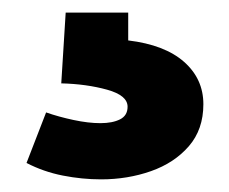

<svg xmlns="http://www.w3.org/2000/svg" viewBox="-20 -20 362 304"><path d="M140 264Q110 264 79.5 258Q49 252 22 238L53 158Q73 165 96.5 170Q120 175 139 175Q158 175 170 169Q182 163 182 149Q182 131 149.5 122Q117 113 77 112L84 0H183V44Q241 51 271.5 78Q302 105 302 145Q302 185 279 211.5Q256 238 219 251Q182 264 140 264Z"/></svg>

Font: Bitter ExtraBold
Style: Regular
Weight: 800
Designer: Sol Matas, and Bitter project Authors
Foundry: Sol Matas
Version: Version 2.001